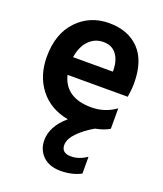

<svg xmlns="http://www.w3.org/2000/svg" viewBox="-160 -674 938 1103"><g transform="rotate(20 309.0 -123.0)"><path d="M43.9 -266.6Q43.9 -408.2 121.6 -489.3Q199.2 -570.3 315.9 -570.3Q432.6 -570.3 500 -500.5Q567.4 -430.7 567.4 -293.9Q567.4 -255.9 559.6 -209H191.4Q223.6 -80.1 382.8 -80.1Q464.8 -80.1 531.2 -127.9V-2.9Q498 17.6 445.3 27.3Q387.7 60.5 349.6 99.6Q311.5 138.7 311.5 175.8Q311.5 224.6 370.1 224.6Q417 224.6 465.8 192.4V294.9Q411.1 323.2 341.8 323.2Q272.5 323.2 233.4 285.2Q194.3 247.1 194.3 188.5Q194.3 103.5 280.3 30.3Q168.9 9.8 106.4 -70.3Q43.9 -150.4 43.9 -266.6ZM186.5 -315.4H429.7V-333Q426.8 -389.6 399.4 -423.3Q372.1 -457 321.3 -457Q270.5 -457 233.9 -420.4Q197.3 -383.8 186.5 -315.4Z"/></g></svg>

Font: GenEi M Gothic v2 Bold
Style: Regular
Weight: 700
Version: Version 2.0